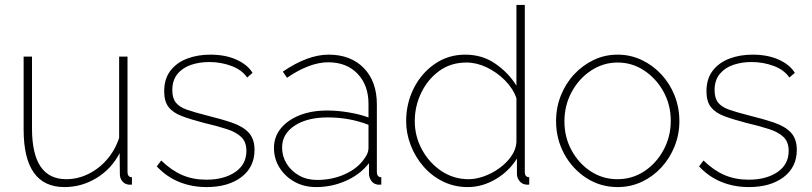

<svg xmlns="http://www.w3.org/2000/svg" viewBox="-20 -750 3299 780"><path d="M76 -224V-520H110V-228Q110 -22 249 -22Q296 -22 339.5 -43.5Q383 -65 415.5 -103Q448 -141 464 -190V-520H498V-52Q498 -30 516 -30V0Q502 1 497 -1Q484 -4 475.5 -15.5Q467 -27 467 -42L466 -128Q433 -64 372.5 -27Q312 10 242 10Q76 10 76 -224Z M819 10Q759 10 707.5 -11Q656 -32 617 -74L635 -98Q676 -58 720 -39Q764 -20 818 -20Q890 -20 935.5 -51Q981 -82 981 -137Q981 -173 960.5 -193Q940 -213 901.5 -225.5Q863 -238 808 -251Q754 -265 718.5 -278.5Q683 -292 665 -315Q647 -338 647 -379Q647 -430 672.5 -463Q698 -496 740.5 -512Q783 -528 834 -528Q896 -528 941 -507.5Q986 -487 1006 -454L984 -435Q963 -466 920.5 -482Q878 -498 830 -498Q790 -498 756 -486.5Q722 -475 701 -449.5Q680 -424 680 -384Q680 -351 694.5 -333Q709 -315 739 -304.5Q769 -294 816 -282Q877 -267 921.5 -252Q966 -237 990 -211.5Q1014 -186 1014 -141Q1014 -71 960.5 -30.5Q907 10 819 10Z M1093 -149Q1093 -194 1120.5 -228Q1148 -262 1196.5 -281.5Q1245 -301 1309 -301Q1351 -301 1396 -293.5Q1441 -286 1477 -273V-328Q1477 -404 1432.5 -450.5Q1388 -497 1313 -497Q1275 -497 1232 -480.5Q1189 -464 1146 -434L1129 -459Q1230 -528 1315 -528Q1405 -528 1458 -473.5Q1511 -419 1511 -326V-52Q1511 -30 1529 -30V0Q1514 1 1510 -1Q1496 -4 1488 -16Q1480 -28 1479 -42V-87Q1443 -41 1385.5 -15.5Q1328 10 1264 10Q1215 10 1176.5 -11.5Q1138 -33 1115.5 -69Q1093 -105 1093 -149ZM1459 -104Q1477 -127 1477 -148V-243Q1400 -273 1311 -273Q1228 -273 1177 -239.5Q1126 -206 1126 -151Q1126 -115 1144.5 -85Q1163 -55 1195 -37Q1227 -19 1268 -19Q1330 -19 1381.5 -42.5Q1433 -66 1459 -104Z M1630 -258Q1630 -330 1661 -391.5Q1692 -453 1746.5 -490.5Q1801 -528 1870 -528Q1940 -528 1993.5 -490.5Q2047 -453 2078 -402V-730H2112V-52Q2112 -30 2130 -30V0Q2118 1 2112 -1Q2098 -4 2089 -16.5Q2080 -29 2080 -43V-106Q2048 -54 1993.5 -22Q1939 10 1880 10Q1826 10 1780 -12.5Q1734 -35 1700.5 -73.5Q1667 -112 1648.5 -160Q1630 -208 1630 -258ZM2078 -172V-351Q2064 -391 2031 -424Q1998 -457 1957 -476.5Q1916 -496 1875 -496Q1811 -496 1764 -461.5Q1717 -427 1691 -372.5Q1665 -318 1665 -258Q1665 -196 1694.5 -142Q1724 -88 1773.5 -55Q1823 -22 1884 -22Q1913 -22 1945.5 -33.5Q1978 -45 2007.5 -66Q2037 -87 2056.5 -114.5Q2076 -142 2078 -172Z M2489 10Q2419 10 2362 -27Q2305 -64 2272 -125Q2239 -186 2239 -258Q2239 -313 2258.5 -362Q2278 -411 2312.5 -448Q2347 -485 2392 -506.5Q2437 -528 2489 -528Q2541 -528 2586.5 -506.5Q2632 -485 2666.5 -448Q2701 -411 2720.5 -362Q2740 -313 2740 -258Q2740 -204 2720.5 -155.5Q2701 -107 2667 -70Q2633 -33 2587.5 -11.5Q2542 10 2489 10ZM2273 -257Q2273 -192 2302.5 -138.5Q2332 -85 2380.5 -53.5Q2429 -22 2488 -22Q2548 -22 2597 -54Q2646 -86 2675.5 -140.5Q2705 -195 2705 -259Q2705 -324 2675.5 -377.5Q2646 -431 2597 -463.5Q2548 -496 2489 -496Q2431 -496 2381.5 -463.5Q2332 -431 2302.5 -376.5Q2273 -322 2273 -257Z M3022 10Q2962 10 2910.5 -11Q2859 -32 2820 -74L2838 -98Q2879 -58 2923 -39Q2967 -20 3021 -20Q3093 -20 3138.5 -51Q3184 -82 3184 -137Q3184 -173 3163.5 -193Q3143 -213 3104.5 -225.5Q3066 -238 3011 -251Q2957 -265 2921.5 -278.5Q2886 -292 2868 -315Q2850 -338 2850 -379Q2850 -430 2875.5 -463Q2901 -496 2943.5 -512Q2986 -528 3037 -528Q3099 -528 3144 -507.5Q3189 -487 3209 -454L3187 -435Q3166 -466 3123.5 -482Q3081 -498 3033 -498Q2993 -498 2959 -486.5Q2925 -475 2904 -449.5Q2883 -424 2883 -384Q2883 -351 2897.5 -333Q2912 -315 2942 -304.5Q2972 -294 3019 -282Q3080 -267 3124.5 -252Q3169 -237 3193 -211.5Q3217 -186 3217 -141Q3217 -71 3163.5 -30.5Q3110 10 3022 10Z"/></svg>

Font: Raleway ExtraLight
Style: Regular
Weight: 200
Designer: Matt McInerney, Pablo Impallari, Rodrigo Fuenzalida
Foundry: Matt McInerney, Pablo Impallari, Rodrigo Fuenzalida
Version: Version 4.026